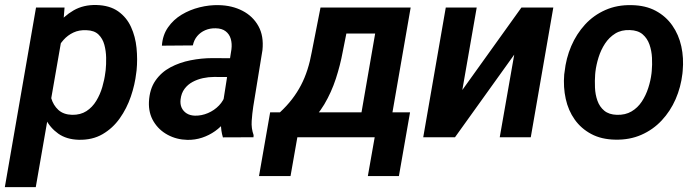

<svg xmlns="http://www.w3.org/2000/svg" viewBox="-50 -559 2838 782"><path d="M204.1 -419.4 95.7 203.1H-30.3L96.7 -528.3H212.9ZM506.3 -272.5 504.9 -262.2Q499.5 -214.4 482.9 -165.8Q466.3 -117.2 437.7 -76.9Q409.2 -36.6 367.7 -12.5Q326.2 11.7 270 10.3Q220.7 8.8 187.5 -14.6Q154.3 -38.1 135 -75.7Q115.7 -113.3 107.9 -157.2Q100.1 -201.2 102.1 -243.2L106 -276.4Q113.8 -321.3 132.1 -368.2Q150.4 -415 179.7 -454.1Q209 -493.2 249.5 -516.6Q290 -540 342.8 -538.6Q397 -537.1 431.4 -512.7Q465.8 -488.3 483.6 -449.2Q501.5 -410.2 506.1 -363.8Q510.7 -317.4 506.3 -272.5ZM378.9 -262.7 380.4 -273.4Q382.8 -296.4 382.3 -324Q381.8 -351.6 375 -376.7Q368.2 -401.9 351.1 -418.5Q334 -435.1 302.2 -436Q272.5 -437.5 249 -426.5Q225.6 -415.5 208.5 -396.2Q191.4 -377 180.4 -352.3Q169.4 -327.6 164.6 -301.3L152.3 -219.2Q150.4 -188 158.7 -159.2Q167 -130.4 187.7 -111.3Q208.5 -92.3 243.7 -91.3Q277.8 -90.8 302 -106.4Q326.2 -122.1 342 -148.2Q357.9 -174.3 366.7 -204.6Q375.5 -234.9 378.9 -262.7Z M854 -112.3 892.6 -357.9Q895.5 -381.3 889.9 -400.6Q884.3 -419.9 869.1 -431.6Q854 -443.4 828.1 -443.8Q805.2 -444.3 785.9 -436Q766.6 -427.7 753.4 -412.1Q740.2 -396.5 735.4 -374L609.4 -373Q612.3 -416 634.3 -447.5Q656.2 -479 689.9 -499.3Q723.6 -519.5 763.2 -529.3Q802.7 -539.1 840.8 -538.1Q895 -537.1 937.5 -515.1Q980 -493.2 1002.4 -452.9Q1024.9 -412.6 1019 -355L981.4 -124.5Q977.1 -96.2 975.1 -66.2Q973.1 -36.1 982.9 -8.8L982.4 0L857.9 0.5Q849.6 -26.9 849.9 -55.7Q850.1 -84.5 854 -112.3ZM907.2 -321.8 894.5 -245.1 821.8 -245.6Q799.3 -245.6 776.6 -240.7Q753.9 -235.8 734.4 -225.3Q714.8 -214.8 701.7 -197.3Q688.5 -179.7 685.5 -154.3Q683.1 -134.8 689.9 -120.1Q696.8 -105.5 710.7 -96.9Q724.6 -88.4 744.1 -87.9Q771 -87.4 796.9 -98.4Q822.8 -109.4 842 -129.4Q861.3 -149.4 868.7 -175.8L898.4 -119.1Q887.7 -90.3 869.1 -66.4Q850.6 -42.5 826.2 -25.1Q801.8 -7.8 773.2 1.7Q744.6 11.2 713.4 10.7Q669.4 9.8 633.1 -9.8Q596.7 -29.3 575.7 -64Q554.7 -98.6 556.6 -144Q559.1 -195.8 582.8 -230.2Q606.4 -264.6 644 -284.7Q681.6 -304.7 726.3 -313.5Q771 -322.3 814.5 -322.3Z M1255.4 -528.3H1381.8L1345.7 -347.2Q1335.9 -293.9 1317.9 -238.5Q1299.8 -183.1 1270.8 -134Q1241.7 -85 1199.2 -49.6Q1156.7 -14.2 1098.1 0H1063.5L1075.2 -100.1L1089.8 -101.1Q1118.2 -127.4 1139.4 -155Q1160.6 -182.6 1176 -212.2Q1191.4 -241.7 1202.1 -275.1Q1212.9 -308.6 1219.7 -346.7ZM1289.1 -528.3H1622.6L1530.8 0H1404.8L1478 -422.4H1270.5ZM1050.3 -101.6H1620.1L1574.7 158.2H1448.2L1476.1 0H1161.1L1133.3 158.2H1004.9Z M1833 -192.4 2073.7 -528.3H2203.6L2111.8 0H1985.4L2044.4 -336.4L1803.2 0H1673.8L1765.6 -528.3H1891.6Z M2248 -255.9 2249.5 -266.1Q2255.4 -321.8 2276.6 -371.3Q2297.9 -420.9 2332.8 -459Q2367.7 -497.1 2415.8 -518.3Q2463.9 -539.6 2522.9 -538.1Q2579.6 -537.1 2620.8 -514.9Q2662.1 -492.7 2688.2 -455.3Q2714.4 -418 2724.9 -370.4Q2735.4 -322.8 2730.5 -270L2729.5 -259.3Q2723.1 -204.1 2701.7 -155Q2680.2 -106 2645 -68.4Q2609.9 -30.8 2562 -9.8Q2514.2 11.2 2455.6 9.8Q2399.4 8.8 2358.2 -13.2Q2316.9 -35.2 2290.8 -72Q2264.6 -108.9 2254.2 -156.2Q2243.7 -203.6 2248 -255.9ZM2375 -266.1 2374 -255.4Q2372.1 -230.5 2373.3 -202.1Q2374.5 -173.8 2383.3 -148.9Q2392.1 -124 2411.1 -108.2Q2430.2 -92.3 2462.4 -91.3Q2497.1 -90.3 2522.2 -105.2Q2547.4 -120.1 2564 -145.3Q2580.6 -170.4 2590.3 -200.7Q2600.1 -231 2603.5 -259.8L2604.5 -270Q2606.9 -294.9 2605.5 -323.7Q2604 -352.5 2595.2 -377.7Q2586.4 -402.8 2567.4 -419.2Q2548.3 -435.5 2515.6 -436.5Q2481 -438 2455.8 -422.4Q2430.7 -406.7 2414.1 -381.3Q2397.5 -356 2387.9 -325.4Q2378.4 -294.9 2375 -266.1Z"/></svg>

Font: Roboto SemiBold
Style: Italic
Weight: 600
Designer: Christian Robertson
Foundry: Google
Version: Version 3.009; 2024